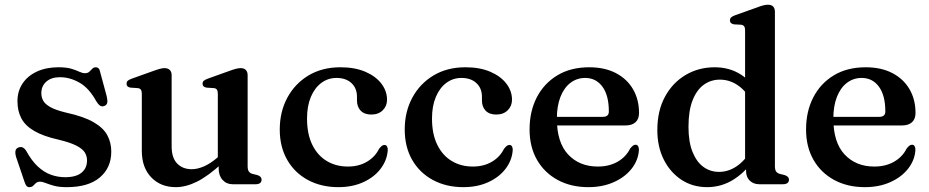

<svg xmlns="http://www.w3.org/2000/svg" viewBox="-20 -760 3834 792"><path d="M227.5 -441.5Q191.5 -441.5 171 -423.2Q150.5 -405 150.5 -376Q150.5 -358 158.8 -343.8Q167 -329.5 189 -317.5Q211 -305.5 252.5 -295.5Q325.5 -279.5 366 -256Q406.5 -232.5 422.8 -202Q439 -171.5 439 -134.5Q439 -68 391.8 -28Q344.5 12 255.5 12Q223 12 202.5 6.2Q182 0.5 168.5 -5Q155 -10.5 145 -10.5Q134.5 -10.5 128.2 -4.8Q122 1 116.5 6.5Q111 12 101.5 12Q94 12 89.8 7.5Q85.5 3 81.5 -9L46.5 -112Q42 -127.5 43.8 -137.5Q45.5 -147.5 56 -151.5Q66.5 -155.5 74.2 -151.5Q82 -147.5 88.5 -137Q110.5 -97 136 -73.2Q161.5 -49.5 190 -39.2Q218.5 -29 248.5 -29Q294 -29 316.5 -47.8Q339 -66.5 339 -98Q339 -116.5 329.5 -131.5Q320 -146.5 294.5 -159.5Q269 -172.5 221 -184Q158.5 -198 121.2 -219.8Q84 -241.5 68 -272Q52 -302.5 52 -342.5Q52 -384 73 -415.5Q94 -447 132.2 -464.8Q170.5 -482.5 221 -482.5Q254 -482.5 274 -476.5Q294 -470.5 307 -464.2Q320 -458 330.5 -458Q342 -458 348.5 -464.2Q355 -470.5 360.8 -476.5Q366.5 -482.5 375.5 -482.5Q382 -482.5 386.8 -477.8Q391.5 -473 393.5 -461.5L420 -363.5Q424 -347.5 422.5 -337.2Q421 -327 410.5 -323Q400.5 -319 392.8 -324.2Q385 -329.5 377 -342.5Q347.5 -396.5 308 -419Q268.5 -441.5 227.5 -441.5Z M882 -65V-93.5L878.5 -96V-373Q878.5 -385 874.8 -390.2Q871 -395.5 862.5 -396.5L832 -398.5Q823.5 -400 819.5 -404Q815.5 -408 815.5 -414.5Q815.5 -422 820.2 -426.5Q825 -431 837 -435.5L925 -467Q942.5 -473.5 953.2 -476.2Q964 -479 973 -479Q987 -479 994.2 -471.2Q1001.5 -463.5 1001.5 -450V-74.5Q1001.5 -60 1006.2 -53Q1011 -46 1020.5 -43L1041 -38Q1050.5 -35 1054.8 -30.2Q1059 -25.5 1059 -18.5Q1059 -10 1053 -5Q1047 0 1034 0H939.5Q914.5 0 898.2 -17.8Q882 -35.5 882 -65ZM565 -137.5V-373Q565 -385 561 -390.2Q557 -395.5 548.5 -396.5L518.5 -398.5Q509.5 -400 505.8 -404Q502 -408 502 -414.5Q502 -422 506.5 -426.5Q511 -431 523.5 -435.5L611.5 -467Q629.5 -473.5 640 -476.2Q650.5 -479 658 -479Q673 -479 680.5 -471.2Q688 -463.5 688 -450V-156Q688 -109 710.8 -85.5Q733.5 -62 771 -62Q794.5 -62 821.5 -73.8Q848.5 -85.5 878 -111L898.5 -129L920 -107.5L899 -89Q838 -33 792.2 -10.5Q746.5 12 705.5 12Q642.5 12 603.8 -28.5Q565 -69 565 -137.5Z M1576.5 -348.5Q1576.5 -322.5 1558.8 -305Q1541 -287.5 1511.5 -287.5Q1483 -287.5 1467.8 -303.5Q1452.5 -319.5 1452.5 -345.5V-361Q1452.5 -396 1429.8 -417.2Q1407 -438.5 1368 -438.5Q1333 -438.5 1305.5 -418Q1278 -397.5 1262.2 -360Q1246.5 -322.5 1246.5 -271Q1246.5 -207 1268.2 -162.8Q1290 -118.5 1328 -95.8Q1366 -73 1415 -73Q1460 -73 1493.5 -92.8Q1527 -112.5 1543.5 -146Q1551 -155.5 1555.8 -158.8Q1560.5 -162 1566 -162Q1573.5 -162 1576.8 -155.5Q1580 -149 1579.5 -140.5Q1576.5 -98.5 1550 -63.8Q1523.5 -29 1478.5 -8.5Q1433.5 12 1376 12Q1305 12 1250.2 -17.5Q1195.5 -47 1164.8 -100.5Q1134 -154 1134 -226Q1134 -298.5 1165 -356.5Q1196 -414.5 1252.2 -448.5Q1308.5 -482.5 1384.5 -482.5Q1444 -482.5 1487 -464Q1530 -445.5 1553.2 -415Q1576.5 -384.5 1576.5 -348.5Z M2092 -348.5Q2092 -322.5 2074.2 -305Q2056.5 -287.5 2027 -287.5Q1998.5 -287.5 1983.2 -303.5Q1968 -319.5 1968 -345.5V-361Q1968 -396 1945.2 -417.2Q1922.5 -438.5 1883.5 -438.5Q1848.5 -438.5 1821 -418Q1793.5 -397.5 1777.8 -360Q1762 -322.5 1762 -271Q1762 -207 1783.8 -162.8Q1805.5 -118.5 1843.5 -95.8Q1881.5 -73 1930.5 -73Q1975.5 -73 2009 -92.8Q2042.5 -112.5 2059 -146Q2066.5 -155.5 2071.2 -158.8Q2076 -162 2081.5 -162Q2089 -162 2092.2 -155.5Q2095.5 -149 2095 -140.5Q2092 -98.5 2065.5 -63.8Q2039 -29 1994 -8.5Q1949 12 1891.5 12Q1820.5 12 1765.8 -17.5Q1711 -47 1680.2 -100.5Q1649.5 -154 1649.5 -226Q1649.5 -298.5 1680.5 -356.5Q1711.5 -414.5 1767.8 -448.5Q1824 -482.5 1900 -482.5Q1959.5 -482.5 2002.5 -464Q2045.5 -445.5 2068.8 -415Q2092 -384.5 2092 -348.5Z M2616 -294Q2616 -269 2601.5 -255.8Q2587 -242.5 2560 -242.5H2244V-278H2466.5Q2491.5 -278 2491.5 -300Q2491.5 -366.5 2465 -402.5Q2438.5 -438.5 2394 -438.5Q2359.5 -438.5 2333 -418.2Q2306.5 -398 2291.8 -360.2Q2277 -322.5 2277 -271Q2277 -172.5 2323.5 -122.8Q2370 -73 2446 -73Q2493 -73 2527.8 -93Q2562.5 -113 2579.5 -147.5Q2587 -156.5 2591.8 -159.8Q2596.5 -163 2602 -163Q2609 -163 2612.5 -156.5Q2616 -150 2615.5 -141Q2613 -99.5 2585.8 -64.5Q2558.5 -29.5 2512.2 -8.8Q2466 12 2407 12Q2335.5 12 2280.8 -17.5Q2226 -47 2195.2 -100.5Q2164.5 -154 2164.5 -226Q2164.5 -300.5 2194.2 -358.2Q2224 -416 2279 -449.2Q2334 -482.5 2410.5 -482.5Q2474.5 -482.5 2520.5 -458.5Q2566.5 -434.5 2591.2 -392Q2616 -349.5 2616 -294Z M3057.5 -82.5 3053.5 -85.5V-634Q3053.5 -646 3049.8 -651.2Q3046 -656.5 3037.5 -658L3007.5 -659.5Q2998.5 -661.5 2994.8 -665.5Q2991 -669.5 2991 -676Q2991 -683 2995.5 -687.8Q3000 -692.5 3012 -697L3100.5 -728.5Q3117.5 -735 3128.2 -737.8Q3139 -740.5 3148 -740.5Q3162.5 -740.5 3169.5 -732.8Q3176.5 -725 3176.5 -711.5V-74.5Q3176.5 -60 3181.2 -53Q3186 -46 3195.5 -43L3216 -38Q3225.5 -35 3230 -30.2Q3234.5 -25.5 3234.5 -18.5Q3234.5 -10 3228.2 -5Q3222 0 3209 0H3112.5Q3088 0 3072.8 -14.8Q3057.5 -29.5 3057.5 -55ZM2691.5 -223.5Q2691.5 -303 2723 -361Q2754.5 -419 2808.2 -450.8Q2862 -482.5 2928 -482.5Q2987.5 -482.5 3033.8 -454Q3080 -425.5 3109 -372L3079.5 -345Q3054.5 -388 3021.2 -409.8Q2988 -431.5 2949.5 -431.5Q2912.5 -431.5 2883.2 -410.5Q2854 -389.5 2837 -346.5Q2820 -303.5 2820 -237Q2820 -175 2836.5 -133.8Q2853 -92.5 2881.2 -71.8Q2909.5 -51 2946 -51Q2984.5 -51 3018.2 -73.8Q3052 -96.5 3080 -142L3099.5 -115Q3060.5 -55 3009.2 -21.5Q2958 12 2897 12Q2837.5 12 2791.2 -18.2Q2745 -48.5 2718.2 -101.5Q2691.5 -154.5 2691.5 -223.5Z M3756.5 -294Q3756.5 -269 3742 -255.8Q3727.5 -242.5 3700.5 -242.5H3384.5V-278H3607Q3632 -278 3632 -300Q3632 -366.5 3605.5 -402.5Q3579 -438.5 3534.5 -438.5Q3500 -438.5 3473.5 -418.2Q3447 -398 3432.2 -360.2Q3417.5 -322.5 3417.5 -271Q3417.5 -172.5 3464 -122.8Q3510.5 -73 3586.5 -73Q3633.5 -73 3668.2 -93Q3703 -113 3720 -147.5Q3727.5 -156.5 3732.2 -159.8Q3737 -163 3742.5 -163Q3749.5 -163 3753 -156.5Q3756.5 -150 3756 -141Q3753.5 -99.5 3726.2 -64.5Q3699 -29.5 3652.8 -8.8Q3606.5 12 3547.5 12Q3476 12 3421.2 -17.5Q3366.5 -47 3335.8 -100.5Q3305 -154 3305 -226Q3305 -300.5 3334.8 -358.2Q3364.5 -416 3419.5 -449.2Q3474.5 -482.5 3551 -482.5Q3615 -482.5 3661 -458.5Q3707 -434.5 3731.8 -392Q3756.5 -349.5 3756.5 -294Z"/></svg>

Font: Fraunces Medium
Style: Regular
Weight: 500
Version: Version 1.000;[b76b70a41]